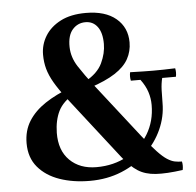

<svg xmlns="http://www.w3.org/2000/svg" viewBox="-52 -769 855 836"><g transform="rotate(-5 375.5 -351.0)"><path d="M714 2Q642 12 596 9Q550 6 518 -14.5Q486 -35 453 -77L238 -353Q205 -396 186.5 -428Q168 -460 160 -489Q152 -518 152 -551Q152 -595 175 -632.5Q198 -670 242.5 -693Q287 -716 353 -716Q438 -716 485 -676.5Q532 -637 532 -572Q532 -533 514 -500Q496 -467 454.5 -440Q413 -413 343 -390L325 -419Q380 -449 400 -491.5Q420 -534 420 -575Q420 -624 400.5 -650Q381 -676 348 -676Q314 -676 291.5 -650.5Q269 -625 270 -574Q271 -529 297.5 -488Q324 -447 362 -398L548 -160Q584 -115 608 -89.5Q632 -64 650 -52.5Q668 -41 683 -38Q698 -35 714 -35Q718 -17 714 2ZM308 14Q235 14 176 -6.5Q117 -27 82 -68.5Q47 -110 47 -173Q47 -228 73 -269.5Q99 -311 146.5 -342.5Q194 -374 259 -398L275 -372Q222 -341 202.5 -301.5Q183 -262 182 -207Q181 -130 225 -86.5Q269 -43 342 -43Q417 -43 476.5 -76Q536 -109 570 -165Q604 -221 604 -292Q604 -321 595 -349Q586 -377 565 -405H523Q519 -424 523 -442Q555 -441 581 -440.5Q607 -440 623 -440Q645 -440 670 -440.5Q695 -441 720 -442Q724 -424 720 -405H660Q654 -381 653 -353Q652 -325 652 -296Q652 -237 627 -181.5Q602 -126 556 -82Q510 -38 447 -12Q384 14 308 14Z"/></g></svg>

Font: Poltawski Nowy SemiBold
Style: Regular
Weight: 600
Version: Version 1.001;gftools[0.9.25]